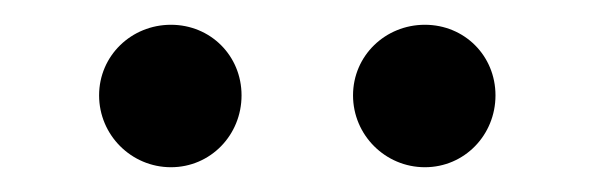

<svg xmlns="http://www.w3.org/2000/svg" viewBox="-20 -718 480 155"><path d="M118 -583C150 -583 175 -609 175 -641C175 -673 150 -698 118 -698C86 -698 60 -673 60 -641C60 -609 86 -583 118 -583ZM323 -583C355 -583 380 -609 380 -641C380 -673 355 -698 323 -698C291 -698 265 -673 265 -641C265 -609 291 -583 323 -583Z"/></svg>

Font: Space Cowgirl
Style: Regular
Weight: 400
Designer: Valery Marier
Foundry: Valery Marier
Version: Version 1.000;hotconv 1.0.109;makeotfexe 2.5.65596